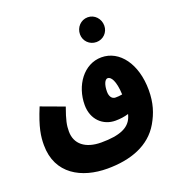

<svg xmlns="http://www.w3.org/2000/svg" viewBox="-157 -847 1086 1166"><g transform="rotate(-20 386.0 -264.5)"><path d="M539 -557C583 -557 617 -592 617 -635C617 -680 583 -717 539 -717C494 -717 460 -680 460 -635C460 -592 494 -557 539 -557ZM339 188C490 188 617 142 683 28C717 -31 737 -92 737 -175C737 -344 651 -460 534 -460C419 -460 340 -347 340 -222C340 -127 405 -69 484 -69C514 -69 543 -73 569 -81C567 -72 564 -65 561 -57C538 -3 480 26 358 26C255 26 195 -23 195 -104C195 -144 201 -175 229 -253L80 -308C31 -190 24 -133 24 -78C24 110 174 188 339 188ZM495 -252C495 -296 508 -328 527 -328C548 -328 572 -295 576 -205C561 -202 545 -201 532 -201C508 -201 495 -223 495 -252Z"/></g></svg>

Font: Noto Sans Arabic ExtCond Blk
Style: Regular
Weight: 900
Width: 2
Designer: Monotype Design Team, Nadine Chahine, Nizar Qandah and Khaled Hosny
Foundry: Monotype Imaging Inc.
Version: Version 2.012